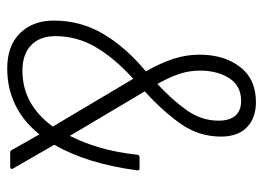

<svg xmlns="http://www.w3.org/2000/svg" viewBox="-116 -586 711 518"><g transform="rotate(90 239.0 -327.5)"><path d="M165 8Q104 8 70 -26.5Q36 -61 36 -118Q36 -190 72 -251Q108 -312 173 -366Q149 -409 138.5 -442.5Q128 -476 128 -511Q128 -577 161 -620Q194 -663 256 -663Q299 -663 324 -638.5Q349 -614 349 -569Q349 -510 315.5 -461.5Q282 -413 227 -363L347 -161Q366 -198 379 -243Q392 -288 398 -343Q399 -349 405 -349H435Q441 -349 440 -342Q431 -274 413.5 -218Q396 -162 371 -119L435 -8Q437 -5 436 -2.5Q435 0 431 0H393Q388 0 386 -3L343 -79Q309 -36 264 -14Q219 8 165 8ZM171 -33Q217 -33 254.5 -53.5Q292 -74 322 -115L193 -332Q137 -281 107.5 -230.5Q78 -180 78 -122Q78 -80 102.5 -56.5Q127 -33 171 -33ZM207 -397Q250 -437 278 -476.5Q306 -516 306 -562Q306 -592 292.5 -607.5Q279 -623 253 -623Q212 -623 191.5 -591Q171 -559 171 -512Q171 -483 180 -456Q189 -429 207 -397Z"/></g></svg>

Font: Sofia Sans Condensed Light
Style: Italic
Weight: 300
Italic angle: -9°
Version: Version 4.100